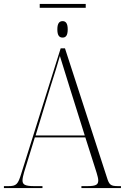

<svg xmlns="http://www.w3.org/2000/svg" viewBox="-22 -961 647 981"><path d="M181 -921H416V-941H181ZM298 -769C313 -769 324 -778 324 -811C324 -843 313 -853 298 -853C282 -853 271 -843 271 -811C271 -778 282 -769 298 -769ZM-2 0H195V-10H153C103 -10 93 -19 93 -40C93 -59 108 -104 115 -126L156 -259H414L459 -118C465 -98 480 -57 480 -40C480 -19 472 -10 424 -10H394V0H596V-10H583C543 -10 536 -16 524 -55L310 -714H288L87 -75C70 -19 62 -10 20 -10H-2ZM160 -269 238 -525C254 -575 274 -638 284 -675C297 -632 317 -569 339 -498L411 -269Z"/></svg>

Font: Noto Serif Display SemiCondensed ExtraLight
Style: Regular
Weight: 200
Width: 4
Designer: Monotype Design Team
Foundry: Monotype Imaging Inc.
Version: Version 2.009